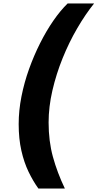

<svg xmlns="http://www.w3.org/2000/svg" viewBox="-20 -880 564 1110"><path d="M202 210Q171 167 145 113Q119 59 103.5 -9.5Q88 -78 88 -163Q88 -241 104 -322Q120 -403 148 -481Q176 -559 212 -630.5Q248 -702 288.5 -760.5Q329 -819 371 -860H524Q474 -798 426.5 -716.5Q379 -635 342 -543.5Q305 -452 283 -357Q261 -262 261 -172Q261 -64 286 27Q311 118 355 210Z"/></svg>

Font: Exo Thin ExtraBold
Style: Italic
Weight: 800
Italic angle: -9°
Version: Version 2.000